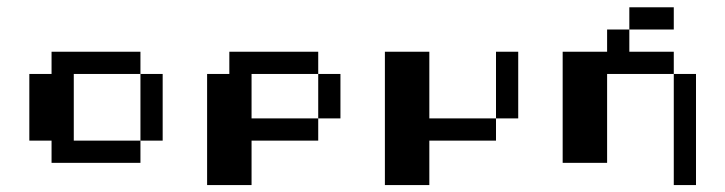

<svg xmlns="http://www.w3.org/2000/svg" viewBox="-20 -458 2040 540"><path d="M125 -312.5H375V-250H187.5V-62.5H375V0H125V-62.5H62.5V-250H125ZM375 -250H437.5V-62.5H375Z M625 -312.5H875V-250H687.5V-125H875V-62.5H687.5V62.5H562.5V-250H625ZM875 -250H937.5V-125H875Z M1062.5 -312.5H1187.5V-125H1375V-62.5H1187.5V62.5H1062.5ZM1375 -312.5H1437.5V-125H1375Z M1750 -437.5H1875V-375H1750ZM1687.5 -375H1750V-312.5H1875V-250H1687.5V0H1562.5V-312.5H1687.5ZM1875 -250H1937.5V62.5H1875Z"/></svg>

Font: Half Eighties
Style: Regular
Weight: 400
Monospace: yes
Designer: Jayvee Enaguas (HarvettFox96)
Version: 20191127.01dev02